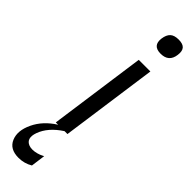

<svg xmlns="http://www.w3.org/2000/svg" viewBox="-339 -695 933 933"><g transform="rotate(45 127.0 -228.5)"><path d="M160 0H159H140Q71 45 50 104Q32 155 69 170Q79 174 93 174Q108 174 123.5 169.5Q139 165 148 160L156 156L146 230Q113 250 73 250Q13 250 -6 205Q-25 160 3.5 100Q32 40 96 0H80L150 -500H230ZM218 -707Q247 -707 259 -693.5Q271 -680 267 -651Q260 -596 204 -596Q148 -596 155 -651Q159 -680 173.5 -693.5Q188 -707 218 -707Z"/></g></svg>

Font: Fivo Sans Modern
Style: Italic
Weight: 400
Designer: Alexander Slobzheninov
Foundry: Alexander Slobzheninov
Version: 1.0